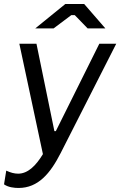

<svg xmlns="http://www.w3.org/2000/svg" viewBox="-43 -737 597 953"><path d="M49 196C147 196 207 123 258 23L534 -520H450L234 -86H227L138 -520H53L170 28C135 86 95 125 47 125C28 125 10 120 -12 110L-23 178C-2 193 29 196 49 196ZM480 -596 375 -717H281L132 -596H223L311 -662H328L392 -596Z"/></svg>

Font: Fixel Text 20240404
Style: Italic
Weight: 400
Width: 4
Italic angle: -10°
Designer: AlfaBravo + MacPaw
Foundry: Kyrylo Tkachov, Marchela Mozhyna, Serhii Makarenko, Maria Weinstein, Zakhar Kryvoshyya
Version: Version 1.211;Glyphs 3.2 (3225)